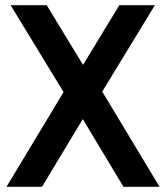

<svg xmlns="http://www.w3.org/2000/svg" viewBox="-20 -720 640 740"><path d="M5 0H142L299 -261L456 0H595L374 -367L577 -700H440L300 -470L160 -700H21L225 -365Z"/></svg>

Font: CommitMonoV142 ExtLt
Style: Regular
Weight: 200
Monospace: yes
Designer: Eigil Nikolajsen
Foundry: Eigil Nikolajsen
Version: Version 1.142